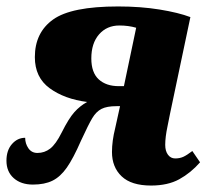

<svg xmlns="http://www.w3.org/2000/svg" viewBox="-20 -565 649 595"><path d="M327 -94Q327 -128 337 -168L352 -236H341Q311 -236 294.5 -227.5Q278 -219 266 -199Q254 -179 231 -129Q207 -74 187 -45.5Q167 -17 142.5 -5Q118 7 82 7Q45 7 22.5 -13Q0 -33 0 -67Q0 -99 17 -118.5Q34 -138 58 -138Q58 -120 68 -105.5Q78 -91 96 -91Q118 -91 135.5 -104.5Q153 -118 171 -154Q193 -198 210.5 -217.5Q228 -237 250 -249Q180 -258 134 -291.5Q88 -325 88 -388Q88 -464 144.5 -504.5Q201 -545 346 -545Q416 -545 474.5 -535.5Q533 -526 570 -512L507 -213Q506 -206 499 -173Q492 -140 492 -116Q492 -97 500.5 -85.5Q509 -74 523 -74Q537 -74 548 -79Q559 -84 576 -97L600 -62Q571 -29 535.5 -9.5Q500 10 448 10Q387 10 357 -18.5Q327 -47 327 -94ZM364 -298 402 -479Q378 -486 350 -486Q311 -486 287 -458.5Q263 -431 263 -384Q263 -340 286 -319Q309 -298 348 -298Z"/></svg>

Font: Noto Serif NarrowExtraBold
Style: Italic
Weight: 800
Width: 4
Italic angle: -12°
Designer: Monotype Design Team
Foundry: Monotype Imaging Inc.
Version: Version 1.001